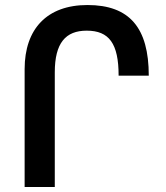

<svg xmlns="http://www.w3.org/2000/svg" viewBox="-20 -744 661 764"><path d="M78 0H198V-456C198 -573 241 -622 325 -622C414 -622 452 -571 452 -443H572C572 -633 496 -724 328 -724C167 -724 78 -629 78 -469Z"/></svg>

Font: Noto Sans Armenian SemiCondensed SemiBold
Style: Regular
Weight: 600
Width: 4
Designer: Monotype Design Team
Foundry: Monotype Imaging Inc.
Version: Version 2.008